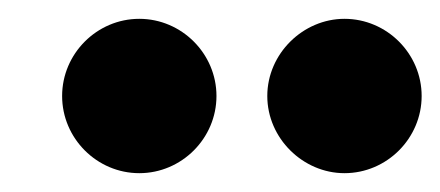

<svg xmlns="http://www.w3.org/2000/svg" viewBox="-20 -760 468 204"><path d="M128 -576C173 -576 210 -613 210 -658C210 -703 173 -740 128 -740C83 -740 46 -703 46 -658C46 -613 83 -576 128 -576ZM346 -576C391 -576 428 -613 428 -658C428 -703 391 -740 346 -740C302 -740 264 -703 264 -658C264 -613 302 -576 346 -576Z"/></svg>

Font: Oakes Bold
Style: Regular
Weight: 700
Designer: Samuel Oakes
Foundry: Samuel Oakes
Version: Version 1.003;PS 001.003;hotconv 1.0.88;makeotf.lib2.5.64775